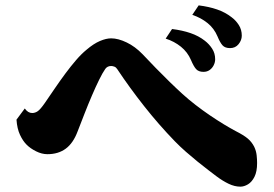

<svg xmlns="http://www.w3.org/2000/svg" viewBox="-20 -800 1030 722"><path d="M727.1 -779.8Q766.1 -774.9 796.4 -764.4Q826.7 -753.9 850.1 -735.8Q866.7 -723.6 877.9 -706.1Q889.2 -688.5 889.2 -666Q889.2 -648.9 877.2 -634Q865.2 -619.1 845.2 -619.1Q826.2 -619.1 816.9 -629.4Q807.6 -639.6 797.9 -663.1Q785.2 -693.4 760.3 -713.4Q735.4 -733.4 703.1 -744.1ZM627 -690.9Q666 -686 696.5 -675.5Q727.1 -665 750 -647Q766.6 -634.3 777.8 -616.9Q789.1 -599.6 789.1 -577.1Q789.1 -565.9 783.7 -554.9Q778.3 -543.9 768.6 -536.9Q758.8 -529.8 745.1 -529.8Q726.6 -529.8 717.3 -540.3Q708 -550.8 698.2 -574.2Q685.5 -604 660.4 -624.3Q635.3 -644.5 603 -654.8ZM397.9 -655.8Q424.3 -655.8 456.3 -640.4Q488.3 -625 516.1 -596.2Q539.1 -571.8 565.7 -544.4Q592.3 -517.1 618.4 -491.7Q644.5 -466.3 666 -446.8Q689 -425.8 715.6 -405.3Q742.2 -384.8 769.5 -366.2Q796.9 -347.7 821.8 -332.5Q846.7 -317.4 866.2 -307.1Q897 -291.5 911.9 -278.8Q926.8 -266.1 936 -248Q943.4 -232.4 945.1 -216.1Q946.8 -199.7 946.8 -187Q946.8 -154.8 937 -135.3Q927.2 -115.7 912.6 -106.9Q897.9 -98.1 883.8 -98.1Q862.3 -98.1 839.8 -108.9Q817.4 -119.6 793.9 -137.2Q782.2 -146 763.7 -160.2Q745.1 -174.3 723.4 -191.9Q701.7 -209.5 679.4 -229Q657.2 -248.5 637.2 -269Q576.7 -331.5 522 -400.9Q467.3 -470.2 420.9 -540Q416.5 -546.9 410.2 -549.3Q403.8 -551.8 397.9 -551.8Q383.8 -551.8 376 -541Q365.7 -526.4 352.8 -500Q339.8 -473.6 325.7 -440.7Q311.5 -407.7 297.9 -372.8Q284.2 -337.9 272 -306.2Q255.4 -261.7 227.3 -241Q199.2 -220.2 158.2 -220.2Q137.2 -220.2 115.7 -231Q94.2 -241.7 80.1 -255.9Q65.9 -270 55.2 -293Q44.4 -315.9 42 -350.1L73.2 -392.1Q85 -375 101.1 -375Q112.3 -375 122.3 -382.1Q132.3 -389.2 148.9 -413.1Q167 -439.5 186.3 -467.8Q205.6 -496.1 225.8 -523.4Q246.1 -550.8 266.1 -574Q286.1 -597.2 305.2 -612.8Q332 -635.7 355.7 -645.8Q379.4 -655.8 397.9 -655.8Z"/></svg>

Font: BIZ UDPMincho
Style: Bold
Weight: 700
Designer: TypeBank Co., Ltd.
Foundry: Morisawa Inc.
Version: Version 1.06